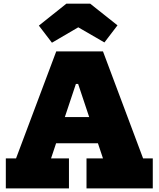

<svg xmlns="http://www.w3.org/2000/svg" viewBox="-20 -1052 886 1072"><path d="M633.5 -398.5V-252H197V-398.5ZM779 -167.5H833V0H463V-167.5H555L376.5 -702.5L464.5 -583.5H366.5L443.5 -702.5L265 -167.5H365V0H12.5V-167.5H69.5L294 -765H555ZM483.5 -1031.5 636 -910.5 563 -815 417 -899.5 270 -813.5 197 -909 350.5 -1031.5Z"/></svg>

Font: Hepta Slab ExtraLight ExtraBold
Style: Regular
Weight: 800
Version: Version 1.102